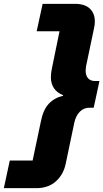

<svg xmlns="http://www.w3.org/2000/svg" viewBox="-83 -813 538 1000"><path d="M411 -701Q411 -683 407 -667L365 -467Q363 -451 363 -445Q363 -419 376 -405Q389 -391 412 -391H435L405 -252H383Q353 -252 332.5 -231Q312 -210 304 -174L259 41Q247 97 207.5 132Q168 167 106 167H-63L-32 23H87L130 -181Q142 -242 171.5 -273Q201 -304 245 -314L246 -317Q182 -343 182 -411Q182 -430 187 -455L227 -650H108L139 -793H307Q359 -793 385 -768Q411 -743 411 -701Z"/></svg>

Font: Mona Sans Black
Style: Italic
Weight: 900
Italic angle: -11.7°
Designer: Deni Anggara
Foundry: GitHub
Version: Version 2.000